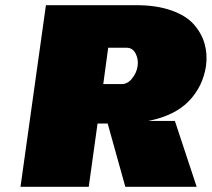

<svg xmlns="http://www.w3.org/2000/svg" viewBox="-20 -720 816 740"><path d="M395 -244H394H356L322 0H59L157 -700H505Q583 -700 640 -680Q697 -660 727 -626Q757 -592 768.5 -551.5Q780 -511 774 -466Q762 -386 707.5 -330Q653 -274 552 -254H654L738 0H463ZM378 -396H379H450Q472 -396 489.5 -418Q507 -440 510.5 -466Q514 -492 502.5 -514Q491 -536 468 -536H397Z"/></svg>

Font: Fivo Sans Modern ExtBlk
Style: Regular
Weight: 900
Designer: Alexander Slobzheninov
Foundry: Alexander Slobzheninov
Version: 1.0